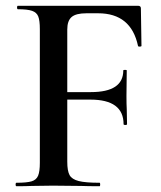

<svg xmlns="http://www.w3.org/2000/svg" viewBox="-20 -645 558 665"><path d="M37 -12Q73 -12 89.5 -17Q106 -22 112 -36.5Q118 -51 118 -81V-544Q118 -574 112.5 -588Q107 -602 91 -607.5Q75 -613 42 -613Q39 -613 39 -619Q39 -625 42 -625H458Q468 -625 468 -616L470 -486Q470 -484 464.5 -483.5Q459 -483 458 -486Q434 -599 320 -599H279Q243 -599 228 -586Q213 -573 213 -543V-85Q213 -53 221 -38.5Q229 -24 252.5 -18Q276 -12 325 -12Q327 -12 327 -6Q327 0 325 0Q284 0 261 -1L163 -2L90 -1Q71 0 37 0Q34 0 34 -6Q34 -12 37 -12ZM293 -300H168V-326H295Q407 -326 407 -401Q407 -403 413 -403Q419 -403 419 -401L418 -313Q418 -282 419 -267L420 -215Q420 -212 414 -212Q408 -212 408 -215Q408 -300 293 -300Z"/></svg>

Font: Cormorant Garamond SemiBold
Style: Regular
Weight: 600
Designer: Christian Thalmann (Catharsis Fonts)
Foundry: Catharsis Fonts
Version: Version 4.000